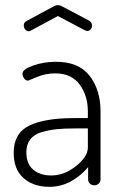

<svg xmlns="http://www.w3.org/2000/svg" viewBox="-20 -717 471 743"><path d="M204 -655 100 -599Q99 -599 96 -597.5Q93 -596 92 -596Q84 -596 78 -602.5Q72 -609 72 -619Q72 -630 83 -636L187 -692Q195 -697 204 -697Q213 -697 221 -692L325 -637Q336 -631 336 -617Q336 -609 330.5 -603Q325 -597 317 -597L308 -600ZM196 -478Q285 -478 327 -423.5Q369 -369 369 -286V-22Q369 -13 362 -6.5Q355 0 345 0Q335 0 328 -6.5Q321 -13 321 -22V-70Q255 6 171 6Q110 6 71.5 -27.5Q33 -61 33 -126Q33 -201 92.5 -230.5Q152 -260 266 -260H320V-286Q320 -346 288.5 -389.5Q257 -433 194 -433Q156 -433 123 -419Q90 -405 89 -405Q79 -405 73 -414Q67 -423 67 -432Q67 -449 108.5 -463.5Q150 -478 196 -478ZM320 -146V-220H271Q228 -220 199 -217Q170 -214 141 -205.5Q112 -197 97 -177.5Q82 -158 82 -128Q82 -83 108.5 -60.5Q135 -38 178 -38Q229 -38 274.5 -74.5Q320 -111 320 -146Z"/></svg>

Font: Dosis
Style: Light
Weight: 300
Designer: Edgar Tolentino, Pablo Impallari, Igino Marini
Foundry: Edgar Tolentino, Pablo Impallari, Igino Marini
Version: Version 1.007